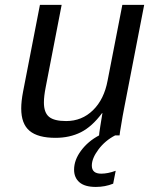

<svg xmlns="http://www.w3.org/2000/svg" viewBox="-20 -548 640 777"><path d="M229.5 -528.3 164.6 -193.4Q157.7 -158.2 157.7 -133.3Q157.7 -92.3 178.5 -75.2Q199.2 -58.1 247.6 -58.1Q311.5 -58.1 356.4 -102.1Q401.4 -146 415.5 -222.2L475.1 -528.3H563.5L482.9 -112.8Q479.5 -96.2 476.3 -77.9Q473.1 -59.6 470.5 -43.2Q467.8 -26.9 465.8 -15.1Q463.9 -3.4 463.9 0H380.9Q380.9 -5.4 386 -37.8Q391.1 -70.3 394.5 -90.3H393.1Q352.5 -35.6 307.4 -12.9Q262.2 9.8 204.6 9.8Q133.3 9.8 99.6 -18.6Q65.9 -46.9 65.9 -108.9Q65.9 -138.2 73.2 -176.3L141.6 -528.3ZM367.7 208.5Q323.2 208.5 301.5 189.7Q279.8 170.9 279.8 138.7Q279.8 99.6 307.9 61.8Q335.9 23.9 380.9 0H445.8Q405.3 21 378.4 56.9Q351.6 92.8 351.6 122.1Q351.6 154.8 389.6 154.8Q416.5 154.8 448.2 143.1L438 195.3Q405.3 208.5 367.7 208.5Z"/></svg>

Font: Cousine
Style: Italic
Weight: 400
Italic angle: -12°
Monospace: yes
Designer: Steve Matteson
Foundry: Monotype Imaging Inc.
Version: Version 1.21